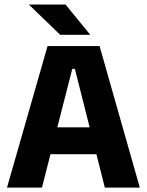

<svg xmlns="http://www.w3.org/2000/svg" viewBox="-20 -847 663 867"><path d="M11.6 0 194.7 -639H429.6L611.3 0H453.4L318.1 -536.1H306.3L169.5 0ZM167.1 -150.6V-271.9H454.8V-150.6ZM276 -826.5 386.4 -691.3V-690H251.6L112 -824.9V-826.5Z"/></svg>

Font: Anek Gurmukhi Medium
Style: Regular
Weight: 500
Designer: Sarang Kulkarni (Gurmukhi), Yesha Goshar (Latin)
Foundry: Ek Type
Version: Version 1.003